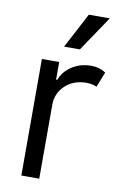

<svg xmlns="http://www.w3.org/2000/svg" viewBox="-88 -835 561 885"><g transform="rotate(10 192.0 -392.0)"><path d="M241.5 -619.3H167.6L254.3 -784.1H352.3ZM160.5 0H76.7V-545.5H157.7V-463.1H163.4Q177.9 -503.6 217 -528.8Q256 -554 305.4 -554Q328.1 -554 345.2 -548.7Q362.2 -543.3 375 -534.1L346.6 -463.1Q337.7 -467.7 325.8 -470.3Q313.9 -473 298.3 -473Q238.6 -473 199.6 -436.6Q160.5 -400.2 160.5 -345.2Z"/></g></svg>

Font: Linik Sans
Style: Regular
Weight: 400
Designer: Rasmus Andersson (font), Marc Monis (original base), Kil Hyung-jin (Pretendard portions), Cristiano Sobral (main changes
Foundry: rsms
Version: Version 3.018;May 31, 2022;FontCreator 14.0.0.2814 64-bit; t